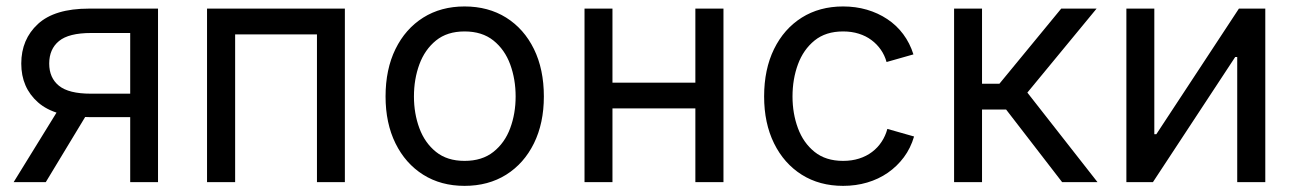

<svg xmlns="http://www.w3.org/2000/svg" viewBox="-20 -573 4078 604"><path d="M477.1 0H389.6V-469.2H266.6Q196.3 -469.2 165.5 -443.8Q134.8 -418.5 134.8 -373Q134.8 -328.1 165.5 -303.2Q196.3 -278.3 265.6 -278.3H427.2V-204.6H259.8Q152.3 -204.6 99.6 -251Q46.9 -297.4 46.9 -373Q46.9 -449.2 99.4 -497.6Q151.9 -545.9 259.8 -545.9H477.1ZM124 0H22.9L175.3 -247.1H273.4Z M1064.9 -545.9V0H977.1V-464.8H719.7V0H631.3V-545.9Z M1441.4 11.7Q1367.2 11.7 1311.3 -23.4Q1255.4 -58.6 1224.1 -122.1Q1192.9 -185.5 1192.9 -269.5Q1192.9 -355 1224.1 -418.7Q1255.4 -482.4 1311.3 -517.6Q1367.2 -552.7 1441.4 -552.7Q1516.1 -552.7 1572.3 -517.6Q1628.4 -482.4 1659.7 -418.7Q1690.9 -355 1690.9 -269.5Q1690.9 -185.5 1659.7 -122.1Q1628.4 -58.6 1572.3 -23.4Q1516.1 11.7 1441.4 11.7ZM1441.4 -66.9Q1496.6 -66.9 1532.2 -95.2Q1567.9 -123.5 1585 -169.7Q1602.1 -215.8 1602.1 -269.5Q1602.1 -323.7 1585 -370.4Q1567.9 -417 1532.2 -445.6Q1496.6 -474.1 1441.4 -474.1Q1386.7 -474.1 1351.6 -445.6Q1316.4 -417 1299.3 -370.6Q1282.2 -324.2 1282.2 -269.5Q1282.2 -215.8 1299.3 -169.7Q1316.4 -123.5 1351.6 -95.2Q1386.7 -66.9 1441.4 -66.9Z M2188 -313V-231.9H1885.7V-313ZM1906.7 -545.9V0H1818.8V-545.9ZM2255.9 -545.9V0H2167.5V-545.9Z M2632.3 11.7Q2558.1 11.7 2502.2 -23.4Q2446.3 -58.6 2415 -122.1Q2383.8 -185.5 2383.8 -269.5Q2383.8 -355 2415 -418.7Q2446.3 -482.4 2502.2 -517.6Q2558.1 -552.7 2632.3 -552.7Q2671.9 -552.7 2707 -542.5Q2742.2 -532.2 2771.2 -512.9Q2800.3 -493.7 2821.3 -465.6Q2842.3 -437.5 2853.5 -401.9L2769 -377.9Q2763.2 -398.9 2751 -416.5Q2738.8 -434.1 2721.4 -447Q2704.1 -460 2681.6 -467Q2659.2 -474.1 2632.3 -474.1Q2577.6 -474.1 2542.5 -445.6Q2507.3 -417 2490.2 -370.6Q2473.1 -324.2 2473.1 -269.5Q2473.1 -215.8 2490.2 -169.7Q2507.3 -123.5 2542.5 -95.2Q2577.6 -66.9 2632.3 -66.9Q2659.7 -66.9 2682.6 -74.2Q2705.6 -81.5 2723.4 -95Q2741.2 -108.4 2753.4 -127Q2765.6 -145.5 2771.5 -167.5L2855.5 -143.6Q2844.7 -106.9 2823.5 -78.4Q2802.2 -49.8 2772.9 -29.5Q2743.7 -9.3 2708 1.2Q2672.4 11.7 2632.3 11.7Z M2981.4 0V-545.9H3069.3V-309.6H3124L3318.4 -545.9H3429.7L3211.9 -281.7L3432.6 0H3321.3L3145 -228.5H3069.3V0Z M3960.4 0H3872.1V-393.6H3865.7L3606.9 0H3523.4V-545.9H3611.3V-150.9H3617.7L3877.4 -545.9H3960.4Z"/></svg>

Font: Inter Variable LoSnoCo
Style: Regular
Weight: 400
Designer: Rasmus Andersson
Foundry: rsms
Version: Version 4.000;git-a52131595; featfreeze: case,dlig,ss01,ss02